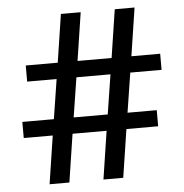

<svg xmlns="http://www.w3.org/2000/svg" viewBox="-52 -780 796 831"><g transform="rotate(-5 346.0 -365.0)"><path d="M216 0H130L162 -209H36V-279H173L200 -451H72V-521H211L243 -730H329L297 -521H445L477 -730H563L531 -521H656V-451H520L493 -279H620V-209H482L450 0H364L396 -209H248ZM259 -279H407L434 -451H286Z"/></g></svg>

Font: Sora
Style: Regular
Weight: 400
Designer: Jonathan Barnbrook, Julián Moncada
Foundry: Barnbrook Fonts
Version: Version 2.000